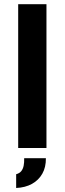

<svg xmlns="http://www.w3.org/2000/svg" viewBox="-20 -716 313 929"><path d="M204.8 0H68V-695.6H204.8ZM58.2 193.6V127Q74.8 122.4 83.1 111.8Q91.4 101.2 94.5 85.6Q97.6 70 97 49.6H202Q202.6 92.8 184.8 124.3Q167 155.8 134.7 173.7Q102.4 191.6 58.2 193.6Z"/></svg>

Font: Maven Pro VF Beta
Style: Regular
Weight: 400
Designer: Joe Prince
Foundry: Joe Prince
Version: Version 2.002